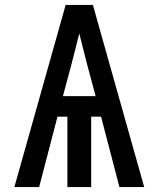

<svg xmlns="http://www.w3.org/2000/svg" viewBox="-20 -755 640 775"><path d="M38 0 245 -735H355L424 -490L562 0H462L388 -284H348V0H252V-284H212L138 0ZM234 -367H366L333 -490Q325 -522 316.5 -554.5Q308 -587 300 -620Q292 -587 283.5 -554.5Q275 -522 267 -490Z"/></svg>

Font: Iosevka Custom Medium Extended
Style: Regular
Weight: 500
Width: 7
Monospace: yes
Designer: Belleve Invis
Foundry: Belleve Invis
Version: Version 11.2.4; ttfautohint (v1.8.4)